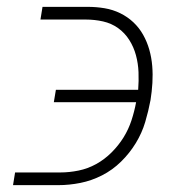

<svg xmlns="http://www.w3.org/2000/svg" viewBox="-20 -540 540 560"><path d="M18 0 24 -37H156Q182 -37 209 -42.5Q236 -48 260.5 -61.5Q285 -75 305.5 -95.5Q326 -116 340.5 -139.5Q355 -163 363.5 -189Q372 -215 377 -242H137L143 -278H383Q385 -304 384 -329.5Q383 -355 376.5 -379Q370 -403 357 -423.5Q344 -444 324.5 -458Q305 -472 280.5 -477.5Q256 -483 230 -483H98L104 -520H236Q261 -520 285 -516Q309 -512 330.5 -501.5Q352 -491 369 -475Q386 -459 397.5 -438.5Q409 -418 415.5 -395Q422 -372 424 -347.5Q426 -323 424.5 -298Q423 -273 419 -248Q413 -216 403.5 -184Q394 -152 376 -122.5Q358 -93 333 -68.5Q308 -44 277.5 -28.5Q247 -13 214.5 -6.5Q182 0 150 0Z"/></svg>

Font: Iosevka Curly Slab Extralight
Style: Italic
Weight: 200
Italic angle: -9°
Monospace: yes
Designer: Belleve Invis
Foundry: Belleve Invis
Version: Version 22.1.2; ttfautohint (v1.8.4)